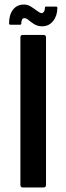

<svg xmlns="http://www.w3.org/2000/svg" viewBox="-20 -827 292 847"><path d="M183 -11Q183 0 171 0H81Q70 0 70 -11V-662Q70 -673 81 -673H171Q183 -673 183 -662ZM26 -718Q20 -718 20 -724Q20 -762 37.5 -784.5Q55 -807 86 -807Q102 -807 117 -797.5Q132 -788 144.5 -778.5Q157 -769 164 -769Q169 -769 173.5 -775Q178 -781 178 -791Q178 -798 183 -798H227Q233 -798 233 -792Q233 -758 214.5 -734.5Q196 -711 166 -711Q146 -711 131.5 -720Q117 -729 106.5 -738Q96 -747 88 -747Q81 -747 77.5 -741Q74 -735 74 -724Q74 -718 69 -718Z"/></svg>

Font: Glory SemiBold
Style: Regular
Weight: 600
Designer: Robert Leuschke
Foundry: Robert Leuschke
Version: Version 1.011